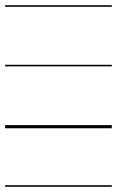

<svg xmlns="http://www.w3.org/2000/svg" viewBox="-22 -483 448 735"><path d="M-2.5 -463V-457H406V-463ZM-2.5 -235V-229H406V-235ZM-2.5 -4V8H406V-4ZM-2.5 226V232H406V226Z"/></svg>

Font: LetsTraceRuled
Style: Medium
Weight: 500
Version: Version 003.000